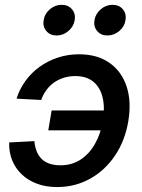

<svg xmlns="http://www.w3.org/2000/svg" viewBox="-20 -756 582 788"><path d="M213.9 11.7Q168.5 11.7 131.8 -2Q95.2 -15.6 69.3 -40.3Q43.5 -64.9 30 -98.1Q16.6 -131.3 17.6 -171.4L121.1 -176.8Q123 -154.8 130.1 -136.2Q137.2 -117.7 150.1 -104.5Q163.1 -91.3 182.6 -84.5Q202.1 -77.6 228.5 -77.6Q274.4 -77.6 310.1 -100.6Q345.7 -123.5 369.4 -164.8Q393.1 -206.1 401.9 -259.8Q411.1 -314.5 401.1 -356Q391.1 -397.5 363 -420.7Q335 -443.8 289.1 -443.8Q263.2 -443.8 240.7 -436.5Q218.3 -429.2 200.4 -416.3Q182.6 -403.3 169.7 -385.3Q156.7 -367.2 148.9 -345.7L47.9 -351.1Q60.5 -391.1 85 -424.6Q109.4 -458 143.1 -482.2Q176.8 -506.3 217.8 -519.8Q258.8 -533.2 304.2 -533.2Q378.9 -533.2 428.7 -498.5Q478.5 -463.9 499.3 -402.1Q520 -340.3 506.8 -259.8Q493.7 -179.7 452.6 -118.4Q411.6 -57.1 350.1 -22.7Q288.6 11.7 213.9 11.7ZM412.6 -221.2H178.2L191.9 -302.7H426.3ZM420.9 -610.4Q394 -610.4 378.7 -628.7Q363.3 -647 367.7 -673.3Q372.1 -699.7 393.6 -718Q415 -736.3 441.9 -736.3Q468.8 -736.3 484.1 -718Q499.5 -699.7 495.1 -673.3Q491.2 -647 469.5 -628.7Q447.8 -610.4 420.9 -610.4ZM212.4 -610.4Q185.5 -610.4 170.2 -628.7Q154.8 -647 159.2 -673.3Q163.1 -699.7 184.8 -718Q206.5 -736.3 232.9 -736.3Q259.8 -736.3 275.4 -718Q291 -699.7 286.6 -673.3Q282.2 -647 260.7 -628.7Q239.3 -610.4 212.4 -610.4Z"/></svg>

Font: Inter 28pt Medium
Style: Italic
Weight: 500
Italic angle: -9.3988°
Designer: Rasmus Andersson
Foundry: rsms
Version: Version 4.001;git-66647c0bb